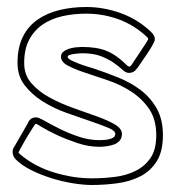

<svg xmlns="http://www.w3.org/2000/svg" viewBox="-20 -512 514 548"><path d="M214 -378Q257 -378 285 -366.5Q313 -355 343 -325Q346 -322 349 -322Q351 -322 352.5 -323.5Q354 -325 355 -326Q357 -329 364.5 -340.5Q372 -352 380.5 -364.5Q389 -377 396 -388Q403 -399 403 -400Q403 -403 400 -406Q364 -440 319.5 -456.5Q275 -473 226 -473Q191 -473 159 -466Q127 -459 102.5 -442.5Q78 -426 63.5 -399Q49 -372 49 -332Q49 -298 69.5 -274.5Q90 -251 121 -234Q152 -217 188.5 -204Q225 -191 256 -180Q287 -169 307.5 -157Q328 -145 328 -130Q328 -118 321.5 -110.5Q315 -103 305 -99.5Q295 -96 284 -94.5Q273 -93 264 -93Q233 -93 201.5 -103.5Q170 -114 144 -126Q118 -138 101 -148.5Q84 -159 82 -159Q81 -159 73 -146.5Q65 -134 56 -119Q47 -104 40 -91Q33 -78 33 -77Q33 -76 34.5 -74.5Q36 -73 37 -72Q78 -37 133.5 -20Q189 -3 242 -3Q274 -3 307 -7Q340 -11 366.5 -24Q393 -37 409.5 -61Q426 -85 426 -126Q426 -171 406 -200.5Q386 -230 355.5 -250Q325 -270 290 -282Q255 -294 224.5 -304Q194 -314 174 -324.5Q154 -335 154 -350Q154 -359 161 -364.5Q168 -370 177.5 -373Q187 -376 197.5 -377Q208 -378 214 -378ZM214 -360Q212 -360 205 -359.5Q198 -359 191 -358Q184 -357 178.5 -355Q173 -353 173 -350Q173 -345 183 -340Q193 -335 206 -330Q219 -325 231 -321.5Q243 -318 246 -317Q282 -305 318 -290.5Q354 -276 382 -254.5Q410 -233 427.5 -202Q445 -171 445 -126Q445 -80 427.5 -52Q410 -24 381 -9Q352 6 315.5 11Q279 16 242 16Q218 16 187.5 11Q157 6 126.5 -3.5Q96 -13 69 -26.5Q42 -40 25 -57Q16 -66 16 -79Q16 -85 19 -91V-90L61 -163L60 -162Q67 -177 83 -177Q90 -177 107.5 -167Q125 -157 150 -144.5Q175 -132 204.5 -122Q234 -112 264 -112Q268 -112 276 -112.5Q284 -113 291 -114.5Q298 -116 303.5 -119.5Q309 -123 309 -130Q309 -139 288.5 -147.5Q268 -156 237 -166.5Q206 -177 169.5 -190Q133 -203 102 -222.5Q71 -242 50.5 -268.5Q30 -295 30 -332Q30 -377 45.5 -407.5Q61 -438 88 -456.5Q115 -475 150.5 -483.5Q186 -492 226 -492Q277 -492 326 -474Q375 -456 412 -420Q416 -416 419 -411Q422 -406 422 -400Q422 -395 415.5 -383.5Q409 -372 400 -358.5Q391 -345 382.5 -333Q374 -321 371 -316V-317Q363 -304 348 -304Q339 -304 330 -312.5Q321 -321 306.5 -331.5Q292 -342 270 -351Q248 -360 214 -360Z"/></svg>

Font: RonaldsonGothicLicht
Style: Regular
Weight: 400
Designer: Mr. Robertson for MacKellar, Smiths & Jordan Co. Philadelphia
Foundry: CAT-Fonts Peter Wiegel
Version: 1.000